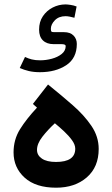

<svg xmlns="http://www.w3.org/2000/svg" viewBox="-20 -874 521 892"><path d="M284.7 -853.5Q292.5 -853.5 307.6 -851.3Q322.8 -849.1 335.9 -843.8L325.7 -791.5Q315.9 -794.4 304.4 -796.6Q293 -798.8 284.7 -798.8Q253.4 -798.8 234.9 -779.8Q216.3 -760.7 216.3 -740.2Q216.3 -730.5 218.8 -727.5Q221.2 -724.6 231.9 -724.6H277.3Q306.2 -724.6 321.5 -709Q336.9 -693.4 336.9 -669.9Q336.9 -603.5 287.6 -571Q238.3 -538.6 165.5 -538.6Q137.2 -538.6 114.3 -543.9Q91.3 -549.3 71.8 -558.1L96.2 -609.4Q110.4 -602.5 127 -598.1Q143.6 -593.8 166.5 -593.8Q193.4 -593.8 220.7 -601.1Q248 -608.4 266.6 -623.3Q285.2 -638.2 285.2 -660.2Q285.2 -668.9 265.6 -668.9H229.5Q197.3 -668.9 179.4 -686.3Q161.6 -703.6 161.6 -736.3Q161.6 -772.5 179.2 -798.6Q196.8 -824.7 224.9 -839.1Q252.9 -853.5 284.7 -853.5ZM151.9 -374 132.8 -391.1 203.1 -481.4Q263.7 -432.6 317.4 -385.7Q371.1 -338.9 404.8 -289.1Q438.5 -239.3 438.5 -182.1Q438.5 -98.1 383.3 -50Q328.1 -2 240.7 -2Q146 -2 94.5 -48.6Q43 -95.2 43 -166Q43 -225.6 73 -273.7Q103 -321.8 151.9 -374ZM329.6 -183.1Q329.6 -201.7 314.7 -222.4Q299.8 -243.2 277.8 -263.7Q255.9 -284.2 234.9 -301.3Q202.1 -271 177 -238.8Q151.9 -206.5 151.9 -177.7Q151.9 -152.8 174.6 -137.2Q197.3 -121.6 240.2 -121.6Q329.6 -121.6 329.6 -183.1Z"/></svg>

Font: Vazirmatn UI FD SemiBold
Style: Regular
Weight: 600
Designer: Saber Rastikerdar
Foundry: Saber Rastikerdar
Version: Version 33.003